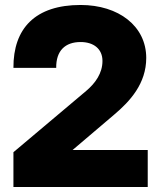

<svg xmlns="http://www.w3.org/2000/svg" viewBox="-20 -752 652 772"><path d="M34 0H574V-149H272L439 -291C503 -345 568 -416 568 -519C568 -647 457 -732 304 -732C122 -732 33 -638 34 -479H206C205 -548 242 -583 304 -583C357 -583 392 -555 392 -507C392 -458 364 -418 326 -386L34 -140Z"/></svg>

Font: Aspekta 800
Style: Regular
Weight: 800
Designer: Ivo Dolenc
Version: Version 2.000